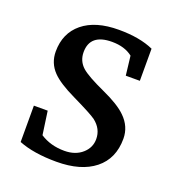

<svg xmlns="http://www.w3.org/2000/svg" viewBox="-99 -574 608 664"><g transform="rotate(20 204.5 -242.5)"><path d="M371.1 -145Q371.1 -71.8 320.6 -31.5Q270 8.8 180.2 8.8Q96.2 8.8 41 -13.2V-147H91.8L104 -61Q142.1 -36.1 192.9 -36.1Q233.9 -36.1 259.3 -59.1Q283.2 -80.6 283.2 -111.8Q283.2 -149.4 251 -174.3Q233.9 -187 161.1 -222.2Q102.1 -250.5 77.1 -276.4Q47.9 -306.6 47.9 -349.1Q47.9 -416.5 95.2 -455.3Q142.6 -494.1 228 -494.1Q305.2 -494.1 356 -471.2V-353H304.2L295.9 -423.8Q266.6 -446.8 220.2 -446.8Q139.2 -446.8 139.2 -379.9Q139.2 -347.2 163.1 -325.7Q184.6 -306.6 250 -276.9Q309.6 -250 336.9 -223.1Q371.1 -189.9 371.1 -145Z"/></g></svg>

Font: Ezra SIL SR
Style: Regular
Weight: 400
Designer: Development by SIL's NRSI team. OpenType tables by Ralph Hancock ( hancock@dircon.co.uk ).
Foundry: Development by SIL's NRSI team.
Version: Version 2.51; 2007